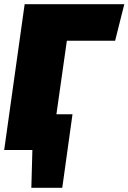

<svg xmlns="http://www.w3.org/2000/svg" viewBox="-28 -718 615 919"><path d="M523 -523H292L242 -171H319L270 181H122L127 0H-8L90 -698H567Z"/></svg>

Font: Fira Sans Ultra
Style: Italic
Weight: 950
Italic angle: -8°
Designer: Carrois Corporate & Edenspiekermann AG
Foundry: Carrois Corporate GbR & Edenspiekermann AG
Version: Version 4.203;PS 004.203;hotconv 1.0.88;makeotf.lib2.5.64775